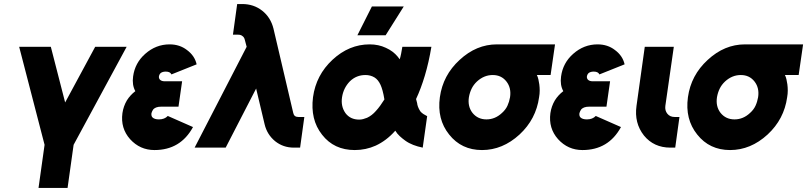

<svg xmlns="http://www.w3.org/2000/svg" viewBox="-20 -732 4002 952"><path d="M75 -500 201 -14 171 200H315L345 -14L608 -500H452L303 -224L232 -500Z M883 -329H796Q781 -329 773 -337Q767 -344 768 -353Q770 -364 777 -370Q786 -377 802 -377Q824 -377 830 -363L955 -413Q950 -435 938 -452.5Q926 -470 907 -484Q871 -512 821 -512Q753 -512 700 -465Q649 -420 640 -353Q634 -311 651 -280Q638 -270 627.5 -258.5Q617 -247 609 -234Q592 -205 587 -171Q577 -96 625 -42Q674 12 746 12Q875 12 937 -102L812 -157Q796 -140 768 -140Q747 -140 737 -149Q729 -156 731 -171Q734 -182 741 -191Q754 -203 778 -203H865Z M1156 -712 1135 -560H1160Q1174 -560 1181 -554Q1191 -548 1194 -534L1203 -500L945 0H1099L1250 -293L1292 -116Q1304 -65 1344 -32Q1384 0 1437 0H1468L1489 -152H1459Q1438 -152 1434 -172L1336 -590Q1322 -646 1280 -679Q1238 -712 1181 -712Z M1813 -512Q1711 -512 1629 -436Q1547 -360 1532 -250Q1525 -195 1536 -148.5Q1547 -102 1577 -64Q1636 12 1739 12Q1794 12 1843 -10Q1869 -22 1893.5 -40.5Q1918 -59 1940 -84Q1949 -69 1962 -57Q1975 -45 1989 -35Q2007 -22 2029 -13.5Q2051 -5 2076 0L2098 -156Q2088 -161 2079.5 -166.5Q2071 -172 2065 -179Q2060 -186 2055.5 -195.5Q2051 -205 2049 -215Q2049 -219 2047 -225.5Q2045 -232 2043 -241Q2067 -292 2086.5 -357Q2106 -422 2119 -500H1975Q1972 -482 1969 -466.5Q1966 -451 1962 -438Q1959 -441 1956.5 -445Q1954 -449 1952 -451Q1929 -479 1893 -495Q1857 -512 1813 -512ZM1792 -360Q1817 -360 1837 -348Q1855 -337 1867 -311Q1872 -300 1877 -282Q1882 -264 1886 -239Q1876 -223 1865.5 -208.5Q1855 -194 1844 -182Q1824 -159 1800 -148Q1790 -144 1780.5 -141.5Q1771 -139 1761 -139Q1717 -139 1693 -171Q1669 -205 1676 -250Q1683 -296 1715 -329Q1747 -360 1792 -360ZM1752 -557H1892L1982 -700H1824Z M2444 -512Q2342 -512 2259 -435Q2176 -359 2161 -250Q2146 -141 2207 -65Q2268 12 2370 12Q2472 12 2556 -65Q2638 -141 2653 -250Q2656 -267 2656 -283Q2656 -299 2654 -314Q2652 -327 2649.5 -338.5Q2647 -350 2642 -360H2710L2732 -512ZM2423 -360Q2466 -360 2491 -328Q2516 -296 2509 -250Q2505 -227 2496 -207.5Q2487 -188 2469 -172Q2435 -140 2392 -140Q2349 -140 2323 -172Q2298 -204 2305 -250Q2309 -273 2318.5 -292.5Q2328 -312 2345 -328Q2380 -360 2423 -360Z M3005 -329H2918Q2903 -329 2895 -337Q2889 -344 2890 -353Q2892 -364 2899 -370Q2908 -377 2924 -377Q2946 -377 2952 -363L3077 -413Q3072 -435 3060 -452.5Q3048 -470 3029 -484Q2993 -512 2943 -512Q2875 -512 2822 -465Q2771 -420 2762 -353Q2756 -311 2773 -280Q2760 -270 2749.5 -258.5Q2739 -247 2731 -234Q2714 -205 2709 -171Q2699 -96 2747 -42Q2796 12 2868 12Q2997 12 3059 -102L2934 -157Q2918 -140 2890 -140Q2869 -140 2859 -149Q2851 -156 2853 -171Q2856 -182 2863 -191Q2876 -203 2900 -203H2987Z M3177 -500 3136 -207Q3124 -122 3173 -60Q3222 0 3304 0H3328L3349 -152H3325Q3302 -152 3289 -168Q3276 -184 3279 -207L3321 -500Z M3674 -512Q3572 -512 3489 -435Q3406 -359 3391 -250Q3376 -141 3437 -65Q3498 12 3600 12Q3702 12 3786 -65Q3868 -141 3883 -250Q3886 -267 3886 -283Q3886 -299 3884 -314Q3882 -327 3879.5 -338.5Q3877 -350 3872 -360H3940L3962 -512ZM3653 -360Q3696 -360 3721 -328Q3746 -296 3739 -250Q3735 -227 3726 -207.5Q3717 -188 3699 -172Q3665 -140 3622 -140Q3579 -140 3553 -172Q3528 -204 3535 -250Q3539 -273 3548.5 -292.5Q3558 -312 3575 -328Q3610 -360 3653 -360Z"/></svg>

Font: Unageo
Style: ExtraBold-Italic
Weight: 800
Designer: Richard Sepsi
Foundry: Richard Sepsi
Version: Version 2.000